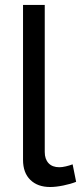

<svg xmlns="http://www.w3.org/2000/svg" viewBox="-20 -750 328 777"><path d="M73.2 -103V-730H161.1V-134.8Q161.1 -106 176.5 -89.6Q191.9 -73.2 220.2 -73.2Q231.4 -73.2 246.3 -76.7Q261.2 -80.1 273.9 -85L288.1 -14.2Q266.1 -5.4 236.1 0.7Q206.1 6.8 183.1 6.8Q132.3 6.8 102.8 -22Q73.2 -50.8 73.2 -103Z"/></svg>

Font: Raleway Medium
Style: Regular
Weight: 500
Designer: Matt McInerney, Pablo Impallari, Rodrigo Fuenzalida
Foundry: Matt McInerney, Pablo Impallari, Rodrigo Fuenzalida
Version: Version 3.000g; ttfautohint (v1.5) -l 8 -r 28 -G 28 -x 14 -D